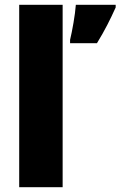

<svg xmlns="http://www.w3.org/2000/svg" viewBox="-20 -780 502 800"><path d="M241 0V-760H60V0ZM462 -749V-760H296C293 -718 281 -651 272 -614V-600H384C417 -654 439 -698 462 -749Z"/></svg>

Font: Noto Sans Georgian SemiCondensed Black
Style: Regular
Weight: 900
Width: 4
Designer: Monotype Design Team, Akaki Razmadze
Foundry: Google LLC
Version: Version 2.005